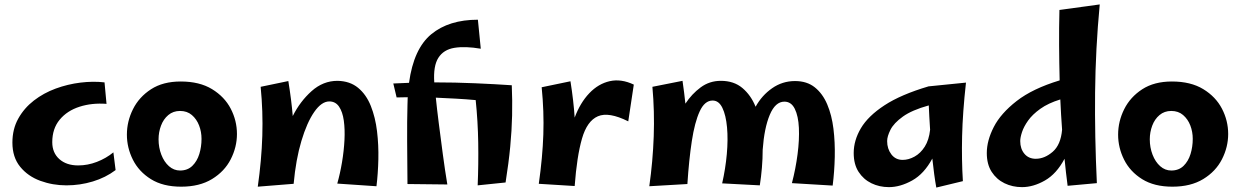

<svg xmlns="http://www.w3.org/2000/svg" viewBox="-20 -831 5602 867"><path d="M280 6Q218 6 162 -14.5Q106 -35 71 -78Q36 -121 36 -187Q36 -248 62.5 -295.5Q89 -343 133 -377Q177 -411 231.5 -431Q286 -451 343.5 -458Q401 -465 452 -459L461 -362Q395 -367 339 -349Q283 -331 249.5 -290.5Q216 -250 216 -189Q216 -141 248 -112.5Q280 -84 333 -84Q376 -84 417.5 -100Q459 -116 492 -143L502 -63Q457 -29 399 -11.5Q341 6 280 6Z M798 12Q716 12 661.5 -22Q607 -56 580 -110Q553 -164 553 -223Q553 -283 580.5 -338Q608 -393 662 -428Q716 -463 796 -463Q881 -463 937.5 -428.5Q994 -394 1022 -340Q1050 -286 1050 -226Q1050 -167 1022 -112Q994 -57 937.5 -22.5Q881 12 798 12ZM793 -61Q827 -61 848.5 -82Q870 -103 880 -135.5Q890 -168 890 -204Q890 -236 879 -264.5Q868 -293 846.5 -311.5Q825 -330 793 -330Q762 -330 740 -311.5Q718 -293 707 -263.5Q696 -234 696 -202Q696 -165 708.5 -132.5Q721 -100 743 -80.5Q765 -61 793 -61Z M1306 -1 1144 12Q1161 -107 1164.5 -217.5Q1168 -328 1157 -439L1282 -465Q1289 -422 1294 -382.5Q1299 -343 1302 -307Q1335 -373 1387 -419.5Q1439 -466 1504 -466Q1560 -465 1597 -434.5Q1634 -404 1654.5 -352.5Q1675 -301 1682.5 -238.5Q1690 -176 1688.5 -111.5Q1687 -47 1680 10L1503 -2Q1516 -48 1524.5 -99Q1533 -150 1535.5 -198.5Q1538 -247 1532.5 -286.5Q1527 -326 1511 -349.5Q1495 -373 1467 -373Q1432 -373 1399 -325.5Q1366 -278 1341 -194.5Q1316 -111 1306 -1Z M2000 2 1820 0Q1819 -100 1818.5 -193Q1818 -286 1820 -357Q1820 -375 1821 -392Q1795 -391 1771 -391L1756 -454Q1789 -456 1827 -457Q1848 -611 1927.5 -676.5Q2007 -742 2138 -742L2151 -611Q2081 -623 2032 -615Q1983 -607 1959.5 -570Q1936 -533 1941 -459Q2034 -459 2126 -455Q2218 -451 2291 -446Q2294 -377 2292.5 -309.5Q2291 -242 2284 -168.5Q2277 -95 2263 -7L2137 6Q2141 -89 2139.5 -186Q2138 -283 2128 -379Q2085 -383 2039 -385.5Q1993 -388 1948 -390Q1953 -340 1961.5 -273.5Q1970 -207 1979.5 -135.5Q1989 -64 2000 2Z M2575 9 2413 -1Q2430 -121 2433.5 -224Q2437 -327 2426 -437L2556 -464Q2570 -376 2575 -300Q2600 -367 2641 -410Q2682 -453 2733.5 -464.5Q2785 -476 2842 -449L2817 -283Q2729 -327 2680 -306Q2631 -285 2608 -205Q2585 -125 2575 9Z M3084 0 2912 10Q2928 -103 2932 -215.5Q2936 -328 2926 -439L3062 -466Q3070 -411 3075 -363Q3104 -407 3144 -436.5Q3184 -466 3235 -466Q3294 -466 3332.5 -433.5Q3371 -401 3392 -349Q3420 -400 3466.5 -432.5Q3513 -465 3570 -465Q3624 -465 3659.5 -436.5Q3695 -408 3715.5 -359.5Q3736 -311 3743.5 -250Q3751 -189 3749.5 -122.5Q3748 -56 3740 7L3556 -4Q3573 -69 3581.5 -134.5Q3590 -200 3587.5 -253.5Q3585 -307 3569 -339.5Q3553 -372 3522 -372Q3481 -372 3456 -312.5Q3431 -253 3424 -155Q3424 -115 3420.5 -73.5Q3417 -32 3411 6L3241 -3Q3256 -69 3262 -135Q3268 -201 3263 -256Q3258 -311 3242 -344Q3226 -377 3198 -377Q3162 -377 3139.5 -328Q3117 -279 3104 -194Q3091 -109 3084 0Z M3994 14Q3951 14 3915 -3.5Q3879 -21 3857 -55Q3835 -89 3835 -140Q3835 -197 3867.5 -252Q3900 -307 3974 -355.5Q4048 -404 4173 -441L4342 -458Q4327 -323 4324.5 -216Q4322 -109 4328 -13L4208 16Q4203 -11 4198.5 -44.5Q4194 -78 4190 -115Q4153 -46 4099 -16Q4045 14 3994 14ZM3986 -194Q3986 -159 4005 -134Q4024 -109 4056 -109Q4083 -109 4110 -124Q4137 -139 4156 -169Q4175 -199 4180 -245Q4178 -275 4176.5 -303Q4175 -331 4174 -355Q4098 -334 4057 -304.5Q4016 -275 4001 -245Q3986 -215 3986 -194Z M4595 14Q4552 14 4516 -3.5Q4480 -21 4458 -55Q4436 -89 4436 -140Q4436 -196 4467.5 -257.5Q4499 -319 4571 -375Q4643 -431 4765 -468Q4763 -548 4762.5 -627Q4762 -706 4764 -786L4946 -811Q4927 -610 4925 -413Q4923 -216 4933 -4L4801 8Q4793 -53 4787 -114Q4751 -46 4698.5 -16Q4646 14 4595 14ZM4587 -194Q4587 -159 4606 -136.5Q4625 -114 4657 -114Q4697 -114 4733.5 -145.5Q4770 -177 4776 -245Q4771 -313 4768 -382Q4713 -365 4677.5 -339.5Q4642 -314 4622.5 -286.5Q4603 -259 4595 -234.5Q4587 -210 4587 -194Z M5274 12Q5192 12 5137.5 -22Q5083 -56 5056 -110Q5029 -164 5029 -223Q5029 -283 5056.5 -338Q5084 -393 5138 -428Q5192 -463 5272 -463Q5357 -463 5413.5 -428.5Q5470 -394 5498 -340Q5526 -286 5526 -226Q5526 -167 5498 -112Q5470 -57 5413.5 -22.5Q5357 12 5274 12ZM5269 -61Q5303 -61 5324.5 -82Q5346 -103 5356 -135.5Q5366 -168 5366 -204Q5366 -236 5355 -264.5Q5344 -293 5322.5 -311.5Q5301 -330 5269 -330Q5238 -330 5216 -311.5Q5194 -293 5183 -263.5Q5172 -234 5172 -202Q5172 -165 5184.5 -132.5Q5197 -100 5219 -80.5Q5241 -61 5269 -61Z"/></svg>

Font: Marhey SemiBold
Style: Regular
Weight: 600
Designer: Nur Syamsi & Bustanul Arifin
Foundry: Namelatype
Version: Version 1.000; ttfautohint (v1.8.4.7-5d5b)